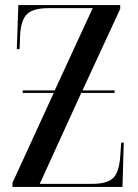

<svg xmlns="http://www.w3.org/2000/svg" viewBox="-20 -734 540 754"><path d="M29 0V-16L191 -369H69V-379H195L344 -702H171Q110 -702 86 -678.5Q62 -655 59 -595L57 -541H46L52 -714H452V-699L304 -379H430V-369H299L136 -12H341Q402 -12 425 -35.5Q448 -59 452 -118L456 -174H466L461 0Z"/></svg>

Font: Noto Serif Display ExtraCondensed Medium
Style: Regular
Weight: 500
Width: 2
Designer: Monotype Design Team
Foundry: Monotype Imaging Inc.
Version: Version 2.009